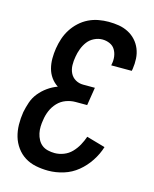

<svg xmlns="http://www.w3.org/2000/svg" viewBox="-113 -819 726 904"><g transform="rotate(15 250.0 -367.5)"><path d="M209 8Q178 8 148.5 2Q119 -4 95 -19Q71 -34 54 -57.5Q37 -81 29 -108.5Q21 -136 20.5 -166.5Q20 -197 25 -228Q30 -253 38.5 -278Q47 -303 64 -324Q81 -345 103.5 -361Q126 -377 151 -386Q131 -399 117.5 -418Q104 -437 98 -460Q92 -483 92 -508Q92 -533 96 -558Q100 -583 108 -607Q116 -631 130 -653Q144 -675 163.5 -693Q183 -711 206.5 -722.5Q230 -734 255 -738.5Q280 -743 304 -743Q330 -743 354 -739Q378 -735 399.5 -724Q421 -713 437 -695.5Q453 -678 462 -656Q471 -634 472.5 -609Q474 -584 470 -558L468 -548H368L369 -554Q373 -573 370.5 -591.5Q368 -610 359 -625Q350 -640 333 -647.5Q316 -655 297 -655Q277 -655 257.5 -645.5Q238 -636 225.5 -619.5Q213 -603 205.5 -583Q198 -563 195 -544Q191 -523 191.5 -502Q192 -481 200.5 -463.5Q209 -446 226 -436Q243 -426 264 -426H321L307 -338H250Q227 -338 204 -329.5Q181 -321 164 -303Q147 -285 137.5 -262.5Q128 -240 125 -217Q122 -201 121.5 -184Q121 -167 124.5 -151Q128 -135 135.5 -121Q143 -107 155 -97.5Q167 -88 183.5 -84Q200 -80 217 -80Q239 -80 261 -88.5Q283 -97 299.5 -114Q316 -131 327.5 -152Q339 -173 346 -194L437 -168Q426 -132 404 -98.5Q382 -65 351.5 -40Q321 -15 283.5 -3.5Q246 8 209 8Z"/></g></svg>

Font: Iosevka Semibold
Style: Italic
Weight: 600
Italic angle: -9°
Monospace: yes
Designer: Belleve Invis
Foundry: Belleve Invis
Version: Version 32.5.0; ttfautohint (v1.8.4)